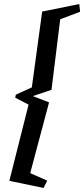

<svg xmlns="http://www.w3.org/2000/svg" viewBox="-20 -734 415 947"><path d="M195 193 26 158 121 -218 55 -252 58 -267 137 -303 188 -677 371 -714 375 -676 277 -639 234 -291 142 -260 222 -229 129 120 213 157Z"/></svg>

Font: Manuale SemiBold
Style: Italic
Weight: 600
Italic angle: -11°
Designer: Eduardo Tunni / Pablo Cosgaya
Foundry: Eduardo Tunni / Pablo Cosgaya
Version: Version 1.002